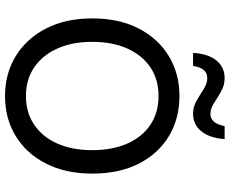

<svg xmlns="http://www.w3.org/2000/svg" viewBox="-95 -810 915 765"><g transform="rotate(90 362.5 -427.5)"><path d="M362.5 10Q273.3 10 203.3 -32.9Q133.3 -75.8 93.3 -153.8Q53.3 -231.7 53.3 -337.5Q53.3 -444.2 93.3 -522.1Q133.3 -600 203.3 -642.5Q273.3 -685 362.5 -685Q452.5 -685 522.5 -642.9Q592.5 -600.8 632.1 -522.9Q671.7 -445 671.7 -337.5Q671.7 -231.7 631.7 -153.3Q591.7 -75 522.1 -32.5Q452.5 10 362.5 10ZM362.5 -73.3Q428.3 -73.3 477.1 -106.3Q525.8 -139.2 552.1 -198.8Q578.3 -258.3 578.3 -337.5Q578.3 -417.5 552.1 -477.1Q525.8 -536.7 477.1 -569.2Q428.3 -601.7 362.5 -601.7Q296.7 -601.7 248.3 -569.2Q200 -536.7 173.3 -477.1Q146.7 -417.5 146.7 -337.5Q146.7 -258.3 173.3 -198.8Q200 -139.2 248.3 -106.3Q296.7 -73.3 362.5 -73.3ZM190.8 -739.2Q194.2 -799.2 220.8 -832.1Q247.5 -865 291.7 -865Q320 -865 344.6 -850.8Q369.2 -836.7 391.2 -822.5Q413.3 -808.3 433.3 -808.3Q471.7 -808.3 482.5 -865H534.2Q530 -805.8 503.3 -772.5Q476.7 -739.2 432.5 -739.2Q405.8 -739.2 381.2 -753.3Q356.7 -767.5 334.6 -781.7Q312.5 -795.8 291.7 -795.8Q270.8 -795.8 259.2 -782.1Q247.5 -768.3 242.5 -739.2Z"/></g></svg>

Font: Funnel Sans
Style: Regular
Weight: 400
Designer: NORD ID, Kristian Moeller
Foundry: Dicotype
Version: Version 1.000